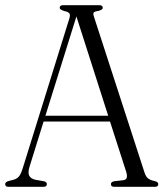

<svg xmlns="http://www.w3.org/2000/svg" viewBox="-20 -720 630 740"><path d="M160.5 -10.5Q160.5 0 148.5 0H12Q0 0 0 -10.5Q0 -17.5 10.5 -21.5L34.5 -28Q46.5 -31.5 54 -41.2Q61.5 -51 69 -76L247.5 -649.5Q251.5 -662.5 247.2 -668.5Q243 -674.5 227.5 -677.5Q210 -683 210 -689.5Q210 -700 223 -700H363.5Q376 -700 376 -689.5Q376 -682.5 359.5 -678Q344.5 -676 341.2 -671.8Q338 -667.5 342 -656L537 -55Q542 -39 551.2 -32Q560.5 -25 577 -22Q590 -18.5 590 -10.5Q590 0 577.5 0H420Q407.5 0 407.5 -10.5Q407.5 -19 420 -21.5L455.5 -25.5Q475.5 -28 466.5 -57.5L404 -251.5H148L94 -78Q86.5 -54 92.8 -42.5Q99 -31 117 -27L149 -21.5Q160.5 -19 160.5 -10.5ZM155 -274H397L274.5 -656.5Z"/></svg>

Font: Fraunces 144pt Soft Light
Style: Regular
Weight: 300
Version: Version 1.000;[0bf87f6ff]